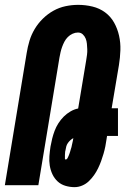

<svg xmlns="http://www.w3.org/2000/svg" viewBox="-20 -763 540 791"><path d="M287 8Q268 8 249.5 2.5Q231 -3 217.5 -15.5Q204 -28 196 -45Q188 -62 185 -81Q182 -100 183.5 -119.5Q185 -139 188 -159Q191 -176 195 -192Q199 -208 205 -224Q211 -240 220.5 -255Q230 -270 242.5 -282.5Q255 -295 270.5 -304Q286 -313 302 -316L335 -514Q337 -526 338.5 -537.5Q340 -549 339.5 -560.5Q339 -572 338 -583Q337 -594 333 -604Q329 -614 321 -621.5Q313 -629 301 -629Q290 -629 279 -624Q268 -619 259.5 -610.5Q251 -602 245.5 -591.5Q240 -581 236 -570Q232 -559 229.5 -548Q227 -537 225 -526L138 0H0L90 -545Q94 -570 101.5 -595Q109 -620 123 -643.5Q137 -667 157 -686.5Q177 -706 200.5 -719Q224 -732 250 -737.5Q276 -743 302 -743Q332 -743 361 -736Q390 -729 413 -712Q436 -695 450 -670Q464 -645 470.5 -616Q477 -587 476 -556.5Q475 -526 470 -495L440 -317H466V-203H421L419 -190Q417 -175 414 -160Q411 -145 406.5 -129.5Q402 -114 396.5 -99Q391 -84 384 -69.5Q377 -55 367.5 -41.5Q358 -28 346 -16.5Q334 -5 318.5 1.5Q303 8 287 8ZM251 -106Q255 -106 258 -111Q261 -116 262.5 -120.5Q264 -125 266 -129.5Q268 -134 269 -138.5Q270 -143 271.5 -147.5Q273 -152 274.5 -157Q276 -162 276.5 -166.5Q277 -171 278.5 -175.5Q280 -180 280.5 -184.5Q281 -189 282 -194Q275 -190 269.5 -185Q264 -180 259.5 -173.5Q255 -167 253 -159.5Q251 -152 250 -145Q249 -142 248.5 -138.5Q248 -135 248 -131.5Q248 -128 247.5 -124.5Q247 -121 247.5 -117.5Q248 -114 247.5 -110Q247 -106 251 -106Z"/></svg>

Font: Iosevka Heavy Oblique
Style: Regular
Weight: 900
Italic angle: -9°
Monospace: yes
Designer: Belleve Invis
Foundry: Belleve Invis
Version: Version 32.5.0; ttfautohint (v1.8.4)